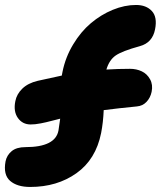

<svg xmlns="http://www.w3.org/2000/svg" viewBox="-25 -700 641 765"><path d="M95.2 44.9Q43 44.9 15.1 20.5Q-12.7 -3.9 -2.9 -57.1Q2 -81.5 21.5 -97.7Q41 -113.8 76.2 -113.8Q195.8 -113.8 208 -180.2Q210 -191.4 214.8 -227.1Q204.6 -224.6 185.5 -219.7Q166.5 -214.8 158.4 -212.9Q150.4 -210.9 137.7 -208.5Q125 -206.1 115.7 -205.1Q106.4 -204.1 97.2 -204.1Q64.5 -204.1 46.1 -230.2Q27.8 -256.3 36.1 -296.9Q41.5 -325.2 64 -346.9Q86.4 -368.7 125 -377.9Q189.9 -392.6 221.2 -398.9Q223.6 -411.1 224.1 -414.1Q235.8 -472.2 266.4 -522.9Q296.9 -573.7 337.2 -607.7Q377.4 -641.6 424.3 -660.9Q471.2 -680.2 517.1 -680.2Q557.6 -680.2 580.1 -656Q602.5 -631.8 592.8 -583Q582.5 -529.8 532.2 -516.1Q461.4 -496.6 435.8 -478.8Q410.2 -460.9 398.9 -422.9Q445.3 -425.8 493.2 -425.8Q518.6 -425.8 539.8 -415.8Q561 -405.8 573 -384Q585 -362.3 579.1 -334Q574.2 -310.5 558.8 -294.2Q543.5 -277.8 520 -275.9Q445.3 -268.6 388.2 -261.2Q386.2 -212.4 377.9 -169.9Q356.9 -64.9 279.8 -10Q202.6 44.9 95.2 44.9Z"/></svg>

Font: Shantell Sans Irregular Bouncy
Style: Italic
Weight: 800
Italic angle: -11.31°
Designer: Stephen Nixon, Anya Danilova, Shantell Martin
Foundry: Arrow Type
Version: Version 1.006;[9816181b4]